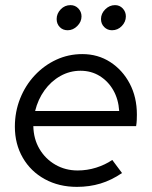

<svg xmlns="http://www.w3.org/2000/svg" viewBox="-20 -720 592 749"><path d="M280 9Q210 9 155 -21Q100 -51 69 -104.5Q38 -158 38 -226Q38 -284 58.5 -335.5Q79 -387 115.5 -426Q152 -465 199.5 -487Q247 -509 301 -509Q362 -509 410 -478Q458 -447 486 -394Q514 -341 514 -273Q514 -263 513.5 -251.5Q513 -240 511 -228H110Q111 -178 134 -139Q157 -100 196 -77.5Q235 -55 283 -55Q320 -55 355 -66Q390 -77 418 -96L456 -45Q415 -17 372 -4Q329 9 280 9ZM117 -287H445Q442 -333 422 -368Q402 -403 369 -423.5Q336 -444 294 -444Q252 -444 215.5 -423.5Q179 -403 153.5 -367.5Q128 -332 117 -287ZM244 -602Q225 -602 213 -614.5Q201 -627 201 -645.7Q201 -667 216.8 -683.5Q232.6 -700 255 -700Q273.2 -700 285.6 -687.1Q298 -674.1 298 -656Q298 -635 281.5 -618.5Q265 -602 244 -602ZM417 -602Q399 -602 386.5 -614.5Q374 -627 374 -645.7Q374 -667 390.5 -683.5Q407 -700 428.8 -700Q446.7 -700 458.8 -687.1Q471 -674.1 471 -656Q471 -635 455.2 -618.5Q439.4 -602 417 -602Z"/></svg>

Font: Red Hat Display
Style: Italic
Weight: 300
Italic angle: -12°
Designer: Pentagram, MCKL
Foundry: Pentagram, MCKL
Version: Version 1.023